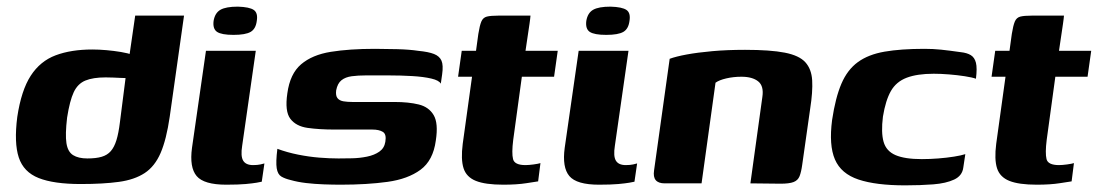

<svg xmlns="http://www.w3.org/2000/svg" viewBox="-20 -552 3305 578"><path d="M223 2Q142 2 96.5 -16Q51 -34 36.5 -78Q22 -122 32 -200Q44 -280 72.5 -324Q101 -368 147.5 -385.5Q194 -403 258 -403Q278 -403 300.5 -401Q323 -399 344 -395.5Q365 -392 381 -386.5Q397 -381 404 -374L366 -360L387 -505H534L491 -201Q481 -132 463.5 -91.5Q446 -51 415.5 -31Q385 -11 338 -4.5Q291 2 223 2ZM243 -75Q269 -75 286 -80Q303 -85 313.5 -97Q324 -109 330.5 -130Q337 -151 341 -184L358 -317Q353 -317 342.5 -317.5Q332 -318 320.5 -318.5Q309 -319 298 -319Q260 -319 237 -309.5Q214 -300 202 -274.5Q190 -249 182 -198Q176 -147 180 -121Q184 -95 200 -85Q216 -75 243 -75Z M661 4Q594 4 572 -22Q550 -48 558 -107L600 -399H750L709 -113Q704 -82 712 -68.5Q720 -55 742 -55Q755 -55 764 -57Q773 -59 776 -60L768 -5Q764 -4 752.5 -2Q741 0 719.5 2Q698 4 661 4ZM683 -447Q647 -447 633.5 -456Q620 -465 623 -489Q627 -513 643.5 -522.5Q660 -532 696 -532Q731 -531 744 -522Q757 -513 753 -489Q750 -465 734.5 -456Q719 -447 683 -447Z M1006 4Q982 4 954.5 3Q927 2 901.5 -1Q876 -4 855 -10Q838 -14 827 -20.5Q816 -27 813 -45.5Q810 -64 815 -104Q845 -93 877.5 -86.5Q910 -80 941 -77.5Q972 -75 999 -75Q1018 -75 1040.5 -75.5Q1063 -76 1085 -80.5Q1107 -85 1122 -95.5Q1137 -106 1140 -125Q1144 -148 1132.5 -155Q1121 -162 1101 -162H987Q941 -162 906 -167Q871 -172 854 -194.5Q837 -217 845 -271Q853 -330 886.5 -358.5Q920 -387 976 -396Q1032 -405 1109 -405Q1138 -405 1175.5 -404Q1213 -403 1239 -399Q1270 -396 1286.5 -389.5Q1303 -383 1309 -369.5Q1315 -356 1311 -328L1307 -300Q1302 -310 1278.5 -315.5Q1255 -321 1221 -323Q1187 -325 1150 -325Q1113 -325 1081 -325Q1058 -325 1039 -322.5Q1020 -320 1008 -310.5Q996 -301 992 -280Q990 -264 996 -256.5Q1002 -249 1014 -247Q1026 -245 1041 -245H1168Q1210 -245 1240.5 -237.5Q1271 -230 1285.5 -205.5Q1300 -181 1292 -129Q1284 -69 1246 -41Q1208 -13 1146.5 -4.5Q1085 4 1006 4Z M1495 4Q1441 4 1412.5 -7.5Q1384 -19 1375.5 -45.5Q1367 -72 1373 -119L1401 -321H1359L1370 -399H1413L1420 -450Q1424 -475 1429 -487Q1434 -499 1445.5 -502Q1457 -505 1481 -505H1577Q1577 -501 1576 -495Q1575 -489 1574 -480L1562 -399H1659L1648 -321H1551L1525 -131Q1520 -91 1524.5 -73Q1529 -55 1562 -55Q1572 -55 1586.5 -57Q1601 -59 1607 -61L1600 -6Q1593 -5 1564.5 -0.5Q1536 4 1495 4Z M1783 4Q1716 4 1694 -22Q1672 -48 1680 -107L1722 -399H1872L1831 -113Q1826 -82 1834 -68.5Q1842 -55 1864 -55Q1877 -55 1886 -57Q1895 -59 1898 -60L1890 -5Q1886 -4 1874.5 -2Q1863 0 1841.5 2Q1820 4 1783 4ZM1805 -447Q1769 -447 1755.5 -456Q1742 -465 1745 -489Q1749 -513 1765.5 -522.5Q1782 -532 1818 -532Q1853 -531 1866 -522Q1879 -513 1875 -489Q1872 -465 1856.5 -456Q1841 -447 1805 -447Z M1981 0Q1943 0 1949 -39L1996 -375Q2015 -382 2047.5 -388Q2080 -394 2124.5 -398Q2169 -402 2223 -402Q2299 -402 2342.5 -393.5Q2386 -385 2404.5 -364.5Q2423 -344 2425 -310Q2427 -276 2419 -225L2395 -56Q2392 -34 2387 -21.5Q2382 -9 2369 -4Q2356 1 2330 1L2239 0L2275 -260Q2280 -293 2262.5 -307Q2245 -321 2212 -321Q2188 -321 2166.5 -316Q2145 -311 2134 -303L2092 0Z M2705 6Q2617 6 2564.5 -11.5Q2512 -29 2493.5 -72Q2475 -115 2485 -191Q2495 -258 2513 -300Q2531 -342 2562.5 -365Q2594 -388 2643 -396.5Q2692 -405 2763 -405Q2789 -405 2813 -402.5Q2837 -400 2872 -395Q2891 -393 2902.5 -386Q2914 -379 2918 -363Q2922 -347 2918 -315Q2907 -319 2884.5 -322.5Q2862 -326 2837 -328Q2812 -330 2791 -330Q2741 -330 2709.5 -318Q2678 -306 2662 -278Q2646 -250 2638 -201Q2632 -153 2640 -125Q2648 -97 2676 -85Q2704 -73 2755 -73Q2779 -73 2804.5 -75Q2830 -77 2852 -80.5Q2874 -84 2886 -88L2880 -48Q2877 -23 2852.5 -11.5Q2828 0 2789.5 3Q2751 6 2705 6Z M3101 4Q3047 4 3018.5 -7.5Q2990 -19 2981.5 -45.5Q2973 -72 2979 -119L3007 -321H2965L2976 -399H3019L3026 -450Q3030 -475 3035 -487Q3040 -499 3051.5 -502Q3063 -505 3087 -505H3183Q3183 -501 3182 -495Q3181 -489 3180 -480L3168 -399H3265L3254 -321H3157L3131 -131Q3126 -91 3130.5 -73Q3135 -55 3168 -55Q3178 -55 3192.5 -57Q3207 -59 3213 -61L3206 -6Q3199 -5 3170.5 -0.5Q3142 4 3101 4Z"/></svg>

Font: Genos Thin
Style: Bold Italic
Weight: 700
Italic angle: -8°
Version: Version 1.010